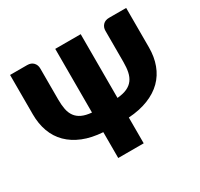

<svg xmlns="http://www.w3.org/2000/svg" viewBox="-152 -919 1154 1110"><g transform="rotate(-30 424.5 -364.0)"><path d="M811.5 -728.5V-465.5Q811.5 -402 792.2 -350Q773 -298 735 -260.2Q697 -222.5 640 -199.8Q583 -177 508 -172V0H338V-172.5Q263 -177.5 206.8 -200.2Q150.5 -223 112.5 -260.8Q74.5 -298.5 55.5 -350.5Q36.5 -402.5 36.5 -465.5V-728.5H150.5Q177 -728.5 191.8 -712.8Q206.5 -697 206.5 -674V-465.5Q206.5 -428.5 212.2 -400Q218 -371.5 232.8 -351.2Q247.5 -331 273 -319Q298.5 -307 338 -303.5V-728.5H508V-303Q548 -306.5 573.8 -318.5Q599.5 -330.5 614.5 -350.8Q629.5 -371 635.5 -399.5Q641.5 -428 641.5 -465.5V-674Q641.5 -697 656.2 -712.8Q671 -728.5 697.5 -728.5Z"/></g></svg>

Font: Lato ExtraBold
Style: Regular
Weight: 800
Designer: Lukasz Dziedzic with Adam Twardoch and Botio Nikoltchev
Foundry: tyPoland Lukasz Dziedzic
Version: Version 2.015; 2015-08-06; http://www.latofonts.com/